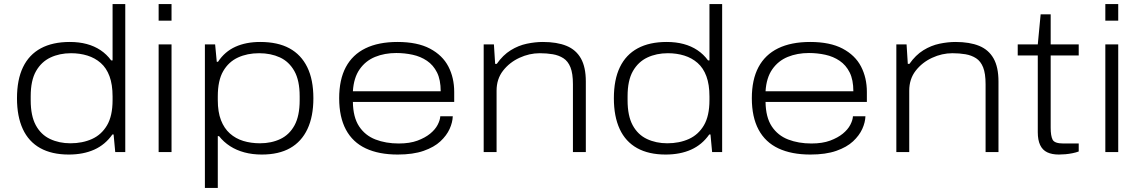

<svg xmlns="http://www.w3.org/2000/svg" viewBox="-20 -743 5565 938"><path d="M316 12Q233 12 176.5 -19.5Q120 -51 91.5 -112.5Q63 -174 63 -263Q63 -354 92.5 -415Q122 -476 179.5 -507Q237 -538 321 -538Q366 -538 403.5 -528Q441 -518 471 -498Q501 -478 523 -448H530V-723H592V0H543L535 -86H529Q494 -36 440.5 -12Q387 12 316 12ZM324 -43Q383 -43 429.5 -64Q476 -85 503 -131Q530 -177 530 -254V-272Q530 -330 515 -370.5Q500 -411 472 -435.5Q444 -460 407 -471.5Q370 -483 327 -483Q271 -483 226.5 -462Q182 -441 156 -395.5Q130 -350 130 -273V-253Q130 -177 155 -131Q180 -85 224.5 -64Q269 -43 324 -43Z M755 -642V-723H818V-642ZM755 0V-526H818V0Z M981 175V-526H1031L1039 -441H1045Q1078 -491 1130 -514.5Q1182 -538 1251 -538Q1337 -538 1394 -507Q1451 -476 1481 -415Q1511 -354 1511 -263Q1511 -174 1482 -112.5Q1453 -51 1397.5 -19.5Q1342 12 1259 12Q1213 12 1174 1.5Q1135 -9 1104 -29Q1073 -49 1050 -78H1044V175ZM1250 -43Q1306 -43 1350 -64Q1394 -85 1419 -131Q1444 -177 1444 -253V-273Q1444 -350 1418 -396Q1392 -442 1347.5 -462.5Q1303 -483 1246 -483Q1188 -483 1142.5 -462Q1097 -441 1070.5 -395.5Q1044 -350 1044 -272V-254Q1044 -196 1059.5 -156Q1075 -116 1103 -91Q1131 -66 1168.5 -54.5Q1206 -43 1250 -43Z M1923 12Q1831 12 1767 -18Q1703 -48 1670 -109.5Q1637 -171 1637 -263Q1637 -354 1669.5 -415Q1702 -476 1765.5 -507Q1829 -538 1922 -538Q2019 -538 2080.5 -505.5Q2142 -473 2170.5 -418Q2199 -363 2199 -294V-245H1704Q1705 -170 1734.5 -125.5Q1764 -81 1814.5 -61.5Q1865 -42 1928 -42Q1982 -42 2019.5 -56Q2057 -70 2081.5 -90Q2106 -110 2118 -133Q2130 -156 2131 -175H2192Q2191 -145 2176.5 -113Q2162 -81 2131.5 -52.5Q2101 -24 2049.5 -6Q1998 12 1923 12ZM1704 -297H2133Q2133 -353 2115 -389Q2097 -425 2066 -446Q2035 -467 1996 -475.5Q1957 -484 1916 -484Q1859 -484 1812.5 -465Q1766 -446 1737 -404.5Q1708 -363 1704 -297Z M2343 0V-526H2393L2399 -431H2407Q2437 -474 2475 -497.5Q2513 -521 2554 -529.5Q2595 -538 2632 -538Q2701 -538 2747.5 -519Q2794 -500 2818 -457.5Q2842 -415 2842 -345V0H2779V-332Q2779 -384 2767 -414Q2755 -444 2732.5 -458.5Q2710 -473 2680.5 -478Q2651 -483 2617 -483Q2566 -483 2517.5 -460.5Q2469 -438 2437.5 -397.5Q2406 -357 2406 -300V0Z M3232 12Q3149 12 3092.5 -19.5Q3036 -51 3007.5 -112.5Q2979 -174 2979 -263Q2979 -354 3008.5 -415Q3038 -476 3095.5 -507Q3153 -538 3237 -538Q3282 -538 3319.5 -528Q3357 -518 3387 -498Q3417 -478 3439 -448H3446V-723H3508V0H3459L3451 -86H3445Q3410 -36 3356.5 -12Q3303 12 3232 12ZM3240 -43Q3299 -43 3345.5 -64Q3392 -85 3419 -131Q3446 -177 3446 -254V-272Q3446 -330 3431 -370.5Q3416 -411 3388 -435.5Q3360 -460 3323 -471.5Q3286 -483 3243 -483Q3187 -483 3142.5 -462Q3098 -441 3072 -395.5Q3046 -350 3046 -273V-253Q3046 -177 3071 -131Q3096 -85 3140.5 -64Q3185 -43 3240 -43Z M3939 12Q3847 12 3783 -18Q3719 -48 3686 -109.5Q3653 -171 3653 -263Q3653 -354 3685.5 -415Q3718 -476 3781.5 -507Q3845 -538 3938 -538Q4035 -538 4096.5 -505.5Q4158 -473 4186.5 -418Q4215 -363 4215 -294V-245H3720Q3721 -170 3750.5 -125.5Q3780 -81 3830.5 -61.5Q3881 -42 3944 -42Q3998 -42 4035.5 -56Q4073 -70 4097.5 -90Q4122 -110 4134 -133Q4146 -156 4147 -175H4208Q4207 -145 4192.5 -113Q4178 -81 4147.5 -52.5Q4117 -24 4065.5 -6Q4014 12 3939 12ZM3720 -297H4149Q4149 -353 4131 -389Q4113 -425 4082 -446Q4051 -467 4012 -475.5Q3973 -484 3932 -484Q3875 -484 3828.5 -465Q3782 -446 3753 -404.5Q3724 -363 3720 -297Z M4359 0V-526H4409L4415 -431H4423Q4453 -474 4491 -497.5Q4529 -521 4570 -529.5Q4611 -538 4648 -538Q4717 -538 4763.5 -519Q4810 -500 4834 -457.5Q4858 -415 4858 -345V0H4795V-332Q4795 -384 4783 -414Q4771 -444 4748.5 -458.5Q4726 -473 4696.5 -478Q4667 -483 4633 -483Q4582 -483 4533.5 -460.5Q4485 -438 4453.5 -397.5Q4422 -357 4422 -300V0Z M5153 12Q5119 12 5096 1Q5073 -10 5061.5 -34.5Q5050 -59 5050 -97V-472H4952V-526H5050L5064 -673H5113V-526H5250V-472H5113V-119Q5113 -79 5122.5 -60.5Q5132 -42 5175 -42H5250V-3Q5237 2 5219.5 5.5Q5202 9 5185 10.5Q5168 12 5153 12Z M5380 -642V-723H5443V-642ZM5380 0V-526H5443V0Z"/></svg>

Font: Archivo Expanded ExtraLight
Style: Regular
Weight: 250
Width: 7
Designer: Hector Gatti
Foundry: Omnibus-Type
Version: Version 2.001